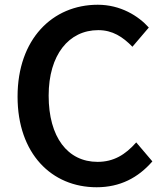

<svg xmlns="http://www.w3.org/2000/svg" viewBox="-20 -776 694 809"><path d="M387 13C486 13 562 -27 622 -96L554 -176C508 -124 459 -94 391 -94C265 -94 185 -198 185 -373C185 -545 270 -649 394 -649C454 -649 497 -621 538 -579L607 -660C563 -709 488 -756 392 -756C201 -756 54 -611 54 -369C54 -128 198 13 387 13Z"/></svg>

Font: Bithumb Trading Sans Semibold
Style: Regular
Weight: 600
Designer: Ham Hyungwon
Foundry: Bithumb
Version: Version 0.500;FEAKit 1.0